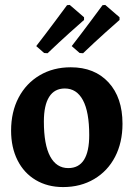

<svg xmlns="http://www.w3.org/2000/svg" viewBox="-20 -747 543 779"><path d="M25 -217Q25 -293 55.5 -351Q86 -409 141 -441.5Q196 -474 267 -474Q364 -474 420.5 -412.5Q477 -351 477 -245Q477 -169 447 -111Q417 -53 362 -20.5Q307 12 236 12Q173 12 125 -16.5Q77 -45 51 -97Q25 -149 25 -217ZM342 -199Q342 -293 316.5 -340.5Q291 -388 243 -388Q201 -388 179.5 -354Q158 -320 158 -254Q158 -160 183.5 -112.5Q209 -65 257 -65Q342 -65 342 -199ZM173 -531 159 -532 127 -560Q165 -609 203 -660Q241 -711 252 -726L263 -727L321 -677V-666Q308 -655 263.5 -615Q219 -575 173 -531ZM317 -531 303 -532 271 -560Q309 -609 347 -660Q385 -711 396 -726L407 -727L465 -677V-666Q452 -655 407.5 -615Q363 -575 317 -531Z"/></svg>

Font: Sahitya
Style: Bold
Weight: 700
Designer: Juan Pablo del Peral
Foundry: Juan Pablo del Peral (http://www.huertatipografica.com)
Version: Version 1.001;PS 001.000;hotconv 1.0.70;makeotf.lib2.5.58329